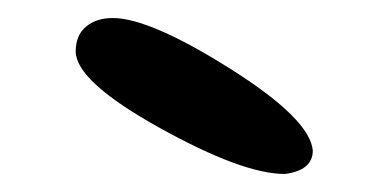

<svg xmlns="http://www.w3.org/2000/svg" viewBox="-20 -777 418 213"><path d="M296 -584Q249 -584 156.5 -635.5Q64 -687 64 -720Q64 -738 75.5 -747.5Q87 -757 105 -757Q146 -757 235 -701Q324 -645 327 -610Q327 -588 296 -584Z"/></svg>

Font: Sniglet
Style: Regular
Weight: 400
Designer: Haley Fiege
Foundry: Haley Fiege, Pablo Impallari, Brenda Gallo
Version: Version 2.000